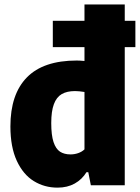

<svg xmlns="http://www.w3.org/2000/svg" viewBox="-20 -828 626 858"><path d="M585 -617.5H537.5V0H386L374.5 -58.5H366.5Q346.5 -26 313.8 -7.8Q281 10.5 237 10.5Q178.5 10.5 131 -18.8Q83.5 -48 55 -109.5Q26.5 -171 26.5 -263Q26.5 -407 100.2 -482.2Q174 -557.5 323 -557.5Q336.5 -557.5 357.5 -555.5V-617.5H216V-735H357.5V-808H537.5V-735H585ZM357.5 -417Q332.5 -421 315 -421Q279 -421 255.8 -407.5Q232.5 -394 220.8 -362.5Q209 -331 209 -278Q209 -224 219.2 -193.2Q229.5 -162.5 248.2 -150.2Q267 -138 295 -138Q313 -138 329.5 -143.8Q346 -149.5 357.5 -160.5Z"/></svg>

Font: Encode Sans Semi Condensed ExBd
Style: Regular
Weight: 800
Width: 4
Designer: Multiple Designers
Foundry: Impallari Type
Version: Version 2.000